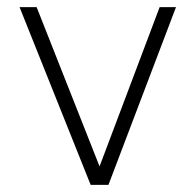

<svg xmlns="http://www.w3.org/2000/svg" viewBox="-20 -520 550 540"><path d="M35 -500H83L260 -52L429 -500H475L285 0H235Z"/></svg>

Font: PT Root UI Web Light
Style: Regular
Weight: 300
Designer: Vitaly Kuzmin
Foundry: ParaType Ltd.
Version: Version 1.000W